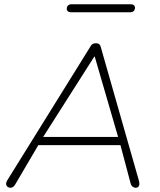

<svg xmlns="http://www.w3.org/2000/svg" viewBox="-20 -880 756 906"><path d="M13 -27 407 -661Q411 -669 417.5 -672.5Q424 -676 433 -676Q442 -676 447.5 -672Q453 -668 455 -660L635 -29Q640 -11 635.5 -2.5Q631 6 620 6Q612 6 605 0Q598 -6 596 -16L546 -204L570 -195H134L166 -204L52 -10Q43 6 29 6Q21 6 15.5 1.5Q10 -3 9 -10.5Q8 -18 13 -27ZM180 -228 157 -234H559L539 -228L427 -613H425ZM295 -838Q295 -848 301 -854Q307 -860 318 -860H596Q606 -860 611.5 -855.5Q617 -851 617 -844Q617 -834 611 -828Q605 -822 594 -822H316Q306 -822 300.5 -826.5Q295 -831 295 -838Z"/></svg>

Font: SN Pro Thin
Style: Italic
Weight: 200
Italic angle: -9°
Designer: Tobias Whetton
Foundry: Supernotes
Version: Version 1.003;Glyphs 3.3 (3324)